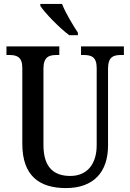

<svg xmlns="http://www.w3.org/2000/svg" viewBox="-20 -951 666 981"><path d="M334 -771H378V-784C353 -822 314 -886 297 -931H186V-921C208 -886 285 -807 334 -771ZM317 10C460 10 532 -74 532 -207V-600C532 -661 560 -670 599 -670H613V-714H394V-670H407C446 -670 474 -661 474 -604V-209C474 -116 428 -52 339 -52C257 -52 202 -94 202 -210V-600C202 -661 231 -670 270 -670H283V-714H13V-670H27C65 -670 94 -661 94 -604V-216C94 -53 181 10 317 10Z"/></svg>

Font: Noto Serif Ethiopic Condensed Medium
Style: Regular
Weight: 500
Width: 3
Designer: Monotype Design Team
Foundry: Monotype Imaging Inc.
Version: Version 2.102